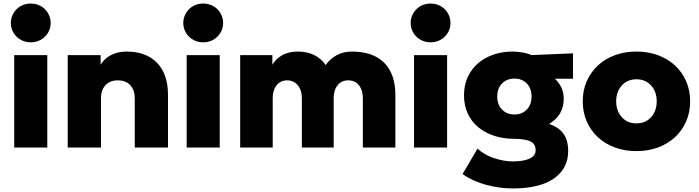

<svg xmlns="http://www.w3.org/2000/svg" viewBox="-20 -780 3932 1080"><path d="M153 -542Q129 -542 108.5 -550.5Q88 -559 73 -574Q58 -589 49.5 -608.5Q41 -628 41 -651Q41 -673 49.5 -693Q58 -713 73 -728Q88 -743 108.5 -751.5Q129 -760 153 -760Q177 -760 197.5 -751.5Q218 -743 233 -728Q248 -713 256.5 -693Q265 -673 265 -651Q265 -628 256.5 -608.5Q248 -589 233 -574Q218 -559 197.5 -550.5Q177 -542 153 -542ZM60 -470H246V50H60Z M738 50V-228Q738 -273 713 -300.5Q688 -328 643 -328Q598 -328 573 -300.5Q548 -273 548 -228V50H361V-470H546V-416Q566 -450 604 -470Q642 -490 693 -490Q801 -490 863 -427Q925 -364 925 -245V50Z M1123 -542Q1099 -542 1078.5 -550.5Q1058 -559 1043 -574Q1028 -589 1019.5 -608.5Q1011 -628 1011 -651Q1011 -673 1019.5 -693Q1028 -713 1043 -728Q1058 -743 1078.5 -751.5Q1099 -760 1123 -760Q1147 -760 1167.5 -751.5Q1188 -743 1203 -728Q1218 -713 1226.5 -693Q1235 -673 1235 -651Q1235 -628 1226.5 -608.5Q1218 -589 1203 -574Q1188 -559 1167.5 -550.5Q1147 -542 1123 -542ZM1030 -470H1216V50H1030Z M2021 50V-228Q2021 -273 1999 -300.5Q1977 -328 1939 -328Q1901 -328 1879 -300.5Q1857 -273 1857 -228V50H1678V-228Q1678 -273 1655 -300.5Q1632 -328 1596 -328Q1558 -328 1536 -300.5Q1514 -273 1514 -228V50H1331V-470H1512V-416Q1532 -450 1568.5 -470Q1605 -490 1656 -490Q1706 -490 1746 -471Q1786 -452 1812 -414Q1835 -448 1873 -469Q1911 -490 1959 -490Q2078 -490 2141 -427Q2204 -364 2204 -245V50Z M2402 -542Q2378 -542 2357.5 -550.5Q2337 -559 2322 -574Q2307 -589 2298.5 -608.5Q2290 -628 2290 -651Q2290 -673 2298.5 -693Q2307 -713 2322 -728Q2337 -743 2357.5 -751.5Q2378 -760 2402 -760Q2426 -760 2446.5 -751.5Q2467 -743 2482 -728Q2497 -713 2505.5 -693Q2514 -673 2514 -651Q2514 -628 2505.5 -608.5Q2497 -589 2482 -574Q2467 -559 2446.5 -550.5Q2426 -542 2402 -542ZM2309 -470H2495V50H2309Z M2874 1Q2812 1 2760 -16Q2708 -33 2670 -64.5Q2632 -96 2611 -141.5Q2590 -187 2590 -244Q2590 -301 2611 -346.5Q2632 -392 2669 -424Q2706 -456 2756 -473Q2806 -490 2864 -490Q2888 -490 2918 -485Q2948 -480 2969 -470L3203 -480V-337H3101Q3121 -320 3136 -291Q3151 -262 3151 -224Q3151 -180 3131 -144Q3111 -108 3069 -83Q3120 -66 3148 -29.5Q3176 7 3176 70Q3176 121 3154.5 160Q3133 199 3093 226Q3053 253 2995.5 266.5Q2938 280 2865 280Q2789 280 2713.5 259.5Q2638 239 2582 199L2666 56Q2684 73 2707.5 86.5Q2731 100 2757.5 109Q2784 118 2811.5 123Q2839 128 2865 128Q2925 128 2959 112Q2993 96 2993 66Q2993 28 2962 14.5Q2931 1 2874 1ZM2777 -237Q2777 -191 2804 -163.5Q2831 -136 2874 -136Q2916 -136 2943 -163.5Q2970 -191 2970 -237Q2970 -283 2943 -310.5Q2916 -338 2874 -338Q2831 -338 2804 -310.5Q2777 -283 2777 -237Z M3258 -210Q3258 -273 3281 -324.5Q3304 -376 3344.5 -413Q3385 -450 3440 -470Q3495 -490 3560 -490Q3625 -490 3680 -470Q3735 -450 3775.5 -413Q3816 -376 3839 -324.5Q3862 -273 3862 -210Q3862 -147 3839 -95.5Q3816 -44 3775.5 -7Q3735 30 3680 50Q3625 70 3560 70Q3495 70 3440 50Q3385 30 3344.5 -7Q3304 -44 3281 -95.5Q3258 -147 3258 -210ZM3446 -210Q3446 -156 3477.5 -121Q3509 -86 3560 -86Q3611 -86 3642.5 -121Q3674 -156 3674 -210Q3674 -264 3642.5 -299Q3611 -334 3560 -334Q3509 -334 3477.5 -299Q3446 -264 3446 -210Z"/></svg>

Font: OA Gothic ExtraBold
Style: Regular
Weight: 800
Designer: Choi Chi-young, Lee Jaesang, Lee Juhyun, Han Dohee
Foundry: DDUNGSANG CORP.
Version: Version 1.000;Build 20210203